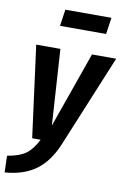

<svg xmlns="http://www.w3.org/2000/svg" viewBox="-122 -816 725 1095"><g transform="rotate(10 240.5 -268.0)"><path d="M279 3Q236 107 165.5 159Q95 211 -15 219L-18 123Q53 111 89 85Q125 59 155 0H106L36 -530H176L204 -91L359 -530H499ZM151 -659 165 -755H432L418 -659Z"/></g></svg>

Font: Fira Sans Condensed SemiBold
Style: Italic
Weight: 600
Width: 3
Italic angle: -8°
Designer: bBox Type GmbH & Carrois Corporate GbR & Edenspiekermann AG
Foundry: bBox Type GmbH & Carrois Corporate GbR & Edenspiekermann AG
Version: Version 4.301